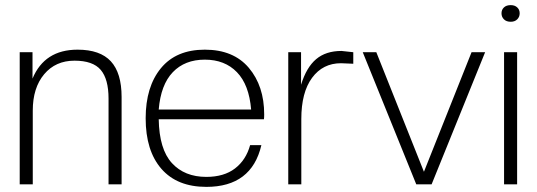

<svg xmlns="http://www.w3.org/2000/svg" viewBox="-20 -720 2097 750"><path d="M455 0H404V-335Q404 -411 373.5 -447Q343 -483 271 -483Q197 -483 152.5 -430Q108 -377 108 -288V0H57V-516H107V-413Q154 -526 283 -526Q371 -526 413 -480.5Q455 -435 455 -341Z M786 10Q672 10 610.5 -60.5Q549 -131 549 -258Q549 -381 608.5 -453.5Q668 -526 780 -526Q892 -526 952 -455Q1012 -384 1012 -273Q1012 -261 1011 -254H600Q602 -137 651.5 -83Q701 -29 786 -29Q855 -29 898 -62Q941 -95 957 -153H1001Q963 10 786 10ZM600 -292H961Q953 -389 905.5 -438Q858 -487 780 -487Q702 -487 655 -438Q608 -389 600 -292Z M1157 0H1106V-516H1156V-389Q1177 -457 1215 -489Q1253 -521 1314 -521Q1317 -521 1360 -516V-471L1312 -473Q1241 -473 1199 -416Q1157 -359 1157 -255Z M1666 0H1606L1397 -516H1450L1636 -49L1822 -516H1875Z M2000 0H1949V-516H2000ZM1975 -635Q1958 -635 1948.5 -644.5Q1939 -654 1939 -668Q1939 -682 1948.5 -691Q1958 -700 1975 -700Q1991 -700 2000.5 -691Q2010 -682 2010 -668Q2010 -654 2000.5 -644.5Q1991 -635 1975 -635Z"/></svg>

Font: Creato Display Light
Style: Regular
Weight: 300
Version: Version 1.000